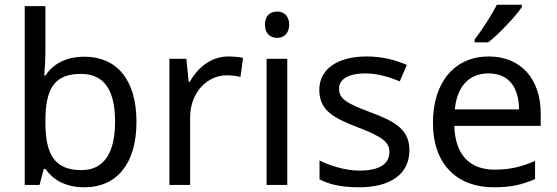

<svg xmlns="http://www.w3.org/2000/svg" viewBox="-20 -786 2369 816"><path d="M173 -575V-760H85V0H148L166 -68H173C203 -25 255 10 339 10C471 10 560 -84 560 -268C560 -452 472 -545 339 -545C255 -545 203 -510 173 -465H168C170 -487 173 -530 173 -575ZM324 -472C422 -472 469 -404 469 -269C469 -136 422 -63 326 -63C208 -63 173 -135 173 -267V-271C173 -408 210 -472 324 -472Z M950 -546C875 -546 820 -497 786 -438H782L772 -536H700V0H788V-286C788 -394 861 -466 944 -466C962 -466 985 -463 1002 -459L1013 -540C995 -544 970 -546 950 -546Z M1158 -737C1129 -737 1106 -720 1106 -681C1106 -643 1129 -625 1158 -625C1185 -625 1209 -643 1209 -681C1209 -720 1185 -737 1158 -737ZM1201 -536H1113V0H1201Z M1720 -148C1720 -234 1661 -269 1559 -307C1456 -346 1421 -364 1421 -409C1421 -449 1460 -474 1532 -474C1584 -474 1634 -459 1679 -440L1709 -510C1659 -532 1603 -546 1538 -546C1418 -546 1337 -495 1337 -404C1337 -316 1399 -284 1503 -244C1608 -204 1635 -180 1635 -140C1635 -92 1597 -61 1508 -61C1445 -61 1380 -83 1338 -104V-24C1379 -2 1431 10 1506 10C1637 10 1720 -44 1720 -148Z M2198 -756V-766H2092C2069 -721 2026 -655 1997 -618V-606H2055C2102 -642 2173 -719 2198 -756ZM2057 -546C1915 -546 1820 -440 1820 -264C1820 -85 1925 10 2078 10C2151 10 2199 -1 2254 -25V-102C2198 -78 2150 -65 2082 -65C1975 -65 1914 -130 1911 -251H2278V-304C2278 -450 2194 -546 2057 -546ZM2056 -474C2145 -474 2185 -412 2186 -321H1913C1922 -417 1972 -474 2056 -474Z"/></svg>

Font: Noto Sans Lycian
Style: Regular
Weight: 400
Designer: Monotype Design Team
Foundry: Monotype Imaging Inc.
Version: Version 2.002